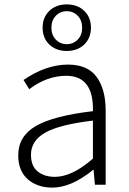

<svg xmlns="http://www.w3.org/2000/svg" viewBox="-20 -841 587 874"><path d="M218 13Q150 13 106.5 -25Q63 -63 63 -134Q63 -221 143.5 -267.5Q224 -314 403 -335Q407 -496 281 -496Q194 -496 113 -435L87 -477Q190 -547 289 -547Q379 -547 420 -490.5Q461 -434 461 -338V0H412L406 -68H404Q305 13 218 13ZM230 -36Q308 -36 403 -119V-292Q250 -274 185.5 -237Q121 -200 121 -137Q121 -85 151.5 -60.5Q182 -36 230 -36ZM363.5 -638.5Q333 -609 284 -609Q235 -609 204.5 -638.5Q174 -668 174 -715Q174 -762 204.5 -791.5Q235 -821 284 -821Q333 -821 363.5 -791.5Q394 -762 394 -715Q394 -668 363.5 -638.5ZM234 -661Q254 -640 284 -640Q314 -640 334 -661Q354 -682 354 -715Q354 -748 334 -769Q314 -790 284 -790Q254 -790 234 -769Q214 -748 214 -715Q214 -682 234 -661Z"/></svg>

Font: Noto Sans Korean Light
Style: Regular
Weight: 300
Designer: Ryoko NISHIZUKA  (kana & ideographs); Paul D. Hunt (Latin, Greek & Cyrillic); Wenlong ZHANG  (bopomofo); Sandoll Communi
Foundry: Adobe Systems Incorporated
Version: Version 1.000;PS 1;hotconv 1.0.78;makeotf.lib2.5.61930